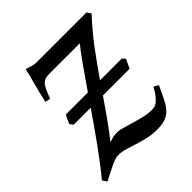

<svg xmlns="http://www.w3.org/2000/svg" viewBox="-141 -551 660 660"><g transform="rotate(-45 188.5 -221.0)"><path d="M336.9 -205.1H207Q185.1 -173.3 162.1 -140.6Q139.2 -107.9 111.8 -73.2Q113.3 -74.2 125 -77.6Q136.7 -81.1 151.9 -81.1Q161.6 -81.1 178 -76.4Q194.3 -71.8 213.9 -65.9Q233.4 -60.1 253.7 -55.4Q273.9 -50.8 292 -50.8Q296.4 -50.8 302.7 -52Q309.1 -53.2 316.4 -58.6Q323.7 -64 332.5 -74.7Q341.3 -85.4 351.1 -104L368.2 -94.2Q354.5 -64 344.2 -43.9Q334 -23.9 322 -12Q310.1 0 294.4 4.9Q278.8 9.8 254.9 9.8Q231 9.8 209.5 4.6Q188 -0.5 168.9 -6.6Q149.9 -12.7 132.6 -17.8Q115.2 -22.9 100.1 -22.9Q92.3 -22.9 84 -20.5Q75.7 -18.1 65.2 -13.2Q54.7 -8.3 41 -1.2Q27.3 5.9 8.8 15.1L-2 -1Q33.2 -43.5 71.8 -97.2Q110.4 -150.9 147.5 -205.1H64.9L55.7 -217.3Q58.6 -224.6 62.5 -233.4Q66.4 -242.2 70.8 -249H177.7Q208.5 -293.5 234.1 -330.1Q259.8 -366.7 277.8 -388.2H130.9Q119.1 -388.2 111.1 -386Q103 -383.8 96.4 -377.2Q89.8 -370.6 84 -358.2Q78.1 -345.7 70.8 -325.2L51.8 -329.1Q61 -373 70.1 -404.5Q79.1 -436 83 -457Q92.3 -454.6 103 -450.7Q113.8 -446.8 130.9 -446.8H369.1L378.9 -432.1Q336.4 -386.2 302.7 -341.1Q269 -295.9 236.8 -249H342.8L352.1 -238.3Z"/></g></svg>

Font: Gentium Plus
Style: Italic
Weight: 400
Italic angle: -8°
Designer: J. Victor Gaultney, Annie Olsen, Iska Routamaa
Foundry: SIL International
Version: Version 1.510